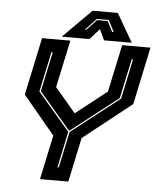

<svg xmlns="http://www.w3.org/2000/svg" viewBox="-58 -907 785 956"><g transform="rotate(5 334.5 -429.0)"><path d="M178 0 225 -221.5 66 -412.5 127 -700H268.5L218 -463.5L325 -337H315.5L477 -463.5L527.5 -700H669L608 -412.5L366.5 -221.5L319.5 0ZM259.5 -66H266L304.5 -246.5L545.5 -434.5L587.5 -634H581L538.5 -436.5L302.5 -252.5H301L144 -436.5L186 -634H179.5L137 -434.5L297.5 -246.5ZM366 -858H492L574 -716H435.5L410.5 -770L362.5 -716H224ZM390.5 -819 335.5 -761H343L392.5 -813.5H445L472 -761H480L450 -819Z"/></g></svg>

Font: Tourney ExtraBold
Style: Italic
Weight: 800
Italic angle: -12°
Version: Version 1.015